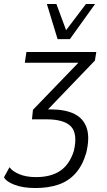

<svg xmlns="http://www.w3.org/2000/svg" viewBox="-39 -756 537 967"><path d="M140 191Q77 191 35 175Q-7 159 -19 137L9 86Q22 106 57.5 121Q93 136 142 136Q217 136 264 104.5Q311 73 333 4Q353 -83 318.5 -119Q284 -155 195 -155H122L127 -203L376 -461L375 -440H86L94 -494H446L439 -451L195 -197L189 -205H216Q290 -205 336 -182Q382 -159 398 -110.5Q414 -62 395 15Q376 79 340.5 118Q305 157 254.5 174Q204 191 140 191ZM251 -559 197 -736H245L294 -604L394 -736H440L313 -559Z"/></svg>

Font: Nunito Sans 7pt Condensed Light
Style: Italic
Weight: 300
Width: 3
Italic angle: -9°
Designer: Vernon Adams
Foundry: Vernon Adams
Version: Version 3.101;gftools[0.9.27]